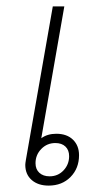

<svg xmlns="http://www.w3.org/2000/svg" viewBox="-20 -570 340 600"><path d="M227 -85Q227 -44 200.5 -17Q174 10 132 10Q99 10 79 -7.5Q59 -25 59 -55Q59 -59 61 -71L145 -550H181L109 -138Q128 -152 156 -152Q189 -152 208 -133.5Q227 -115 227 -85ZM196 -82Q196 -101 184.5 -112Q173 -123 153 -123Q127 -123 109 -104.5Q91 -86 91 -60Q91 -41 103 -30Q115 -19 135 -19Q161 -19 178.5 -37.5Q196 -56 196 -82Z"/></svg>

Font: Bai Jamjuree ExtraLight
Style: Italic
Weight: 275
Italic angle: -10°
Version: Version 1.000; ttfautohint (v1.6)